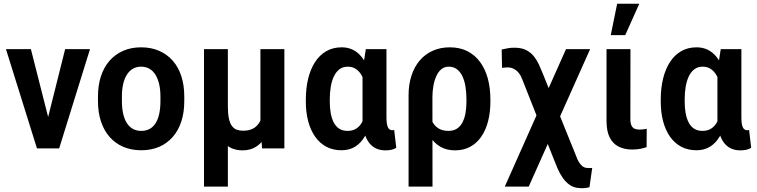

<svg xmlns="http://www.w3.org/2000/svg" viewBox="-20 -790 4027 1022"><path d="M219.2 -99.1 326.7 -528.3H459L294.9 0H213.9ZM144.5 -528.3 253.9 -97.7 257.8 0H176.8L11.7 -528.3Z M501.5 -251.5V-276.4Q501.5 -335.9 517.3 -384.3Q533.2 -432.6 563.2 -466.8Q593.3 -501 635.5 -519.5Q677.7 -538.1 731 -538.1Q784.7 -538.1 827.1 -519.5Q869.6 -501 899.7 -466.8Q929.7 -432.6 945.3 -384.3Q960.9 -335.9 960.9 -276.4V-251.5Q960.9 -191.9 945.3 -143.8Q929.7 -95.7 899.7 -61.3Q869.6 -26.9 827.4 -8.5Q785.2 9.8 731.9 9.8Q678.7 9.8 636 -8.5Q593.3 -26.9 563.2 -61.3Q533.2 -95.7 517.3 -143.8Q501.5 -191.9 501.5 -251.5ZM628.9 -276.4V-251.5Q628.9 -215.3 635.3 -186Q641.6 -156.7 654.5 -136Q667.5 -115.2 686.8 -104.2Q706.1 -93.3 731.9 -93.3Q757.8 -93.3 777.3 -104.2Q796.9 -115.2 809.3 -136Q821.8 -156.7 827.9 -186Q834 -215.3 834 -251.5V-276.4Q834 -312 827.4 -341.1Q820.8 -370.1 808.1 -391.1Q795.4 -412.1 776.1 -423.6Q756.8 -435.1 731 -435.1Q705.6 -435.1 686.5 -423.6Q667.5 -412.1 654.5 -391.1Q641.6 -370.1 635.3 -341.1Q628.9 -312 628.9 -276.4Z M1366.2 -528.3H1493.7V0H1375L1366.2 -122.1ZM1383.3 -245.6 1432.6 -246.6Q1432.6 -190.9 1422.9 -144Q1413.1 -97.2 1393.1 -62.5Q1373 -27.8 1342.8 -8.8Q1312.5 10.3 1272 10.3Q1239.3 10.3 1213.9 -0.5Q1188.5 -11.2 1169.7 -34.7Q1150.9 -58.1 1137.7 -94.7L1123 -225.1H1192.9Q1192.9 -184.6 1198.5 -158.7Q1204.1 -132.8 1215.1 -118.7Q1226.1 -104.5 1241 -99.4Q1255.9 -94.2 1273.9 -94.2Q1305.7 -94.2 1326.7 -105.5Q1347.7 -116.7 1360.1 -137Q1372.6 -157.2 1377.9 -185.1Q1383.3 -212.9 1383.3 -245.6ZM1065.9 -528.3H1192.9V203.1H1065.9Z M1607.9 -249V-259.3Q1607.9 -320.8 1620.4 -371.6Q1632.8 -422.4 1657 -459.7Q1681.2 -497.1 1716.8 -517.6Q1752.4 -538.1 1798.8 -538.1Q1831.5 -538.1 1857.7 -525.4Q1883.8 -512.7 1903.3 -489Q1922.9 -465.3 1936.8 -432.1Q1950.7 -398.9 1959.5 -358.4Q1968.3 -317.9 1972.7 -271V-247.1Q1966.8 -190.9 1954.3 -144Q1941.9 -97.2 1921.1 -62.5Q1900.4 -27.8 1869.9 -9Q1839.4 9.8 1797.9 9.8Q1751.5 9.8 1716.3 -9.3Q1681.2 -28.3 1657 -63Q1632.8 -97.7 1620.4 -145Q1607.9 -192.4 1607.9 -249ZM1735.4 -259.3V-249Q1735.4 -215.8 1740.5 -187.5Q1745.6 -159.2 1756.6 -137.9Q1767.6 -116.7 1785.6 -105Q1803.7 -93.3 1830.1 -93.3Q1856 -93.3 1874.3 -104.2Q1892.6 -115.2 1904.5 -135Q1916.5 -154.8 1923.8 -181.6Q1931.2 -208.5 1935.1 -239.3V-274.4Q1931.6 -308.1 1924.6 -337.4Q1917.5 -366.7 1905.3 -388.4Q1893.1 -410.2 1874.8 -422.6Q1856.4 -435.1 1831.1 -435.1Q1804.7 -435.1 1786.6 -421.1Q1768.6 -407.2 1757.1 -383.1Q1745.6 -358.9 1740.5 -327.1Q1735.4 -295.4 1735.4 -259.3ZM1927.2 -528.3H2037.1V-164.1Q2037.1 -144.5 2039.3 -131.6Q2041.5 -118.7 2045.7 -110.8Q2049.8 -103 2055.7 -99.9Q2061.5 -96.7 2068.4 -96.7Q2071.8 -96.7 2074 -97.4Q2076.2 -98.1 2078.1 -98.6L2089.4 -2.9Q2074.2 5.4 2060.8 7.8Q2047.4 10.3 2031.2 10.3Q2005.4 10.3 1984.6 1.5Q1963.9 -7.3 1948.2 -25.6Q1932.6 -43.9 1922.9 -72.3Q1913.1 -100.6 1909.7 -140.1V-415Z M2154.8 203.1V-282.7Q2154.8 -340.3 2170.2 -387.5Q2185.5 -434.6 2214.4 -468.3Q2243.2 -502 2283.7 -520Q2324.2 -538.1 2374 -538.1Q2427.7 -538.1 2468 -517.6Q2508.3 -497.1 2535.6 -459.7Q2563 -422.4 2576.7 -371.6Q2590.3 -320.8 2590.3 -259.3V-249Q2590.3 -192.4 2578.1 -145Q2565.9 -97.7 2542 -62.7Q2518.1 -27.8 2482.9 -8.8Q2447.8 10.3 2402.3 10.3Q2357.9 10.3 2325.2 -8.3Q2292.5 -26.9 2270.5 -60.5Q2248.5 -94.2 2235.1 -140.1Q2221.7 -186 2215.3 -241.2Q2217.3 -240.7 2228.3 -234.6Q2239.3 -228.5 2250 -222.7Q2260.7 -216.8 2261.7 -216.8Q2265.1 -181.2 2276.4 -153.1Q2287.6 -125 2310.1 -109.1Q2332.5 -93.3 2367.2 -93.3Q2393.6 -93.3 2411.9 -105Q2430.2 -116.7 2441.4 -137.9Q2452.6 -159.2 2457.8 -187.5Q2462.9 -215.8 2462.9 -249V-259.3Q2462.9 -295.4 2458 -327.1Q2453.1 -358.9 2441.9 -383.1Q2430.7 -407.2 2412.6 -421.1Q2394.5 -435.1 2368.7 -435.1Q2345.7 -435.1 2329.3 -421.6Q2313 -408.2 2302.5 -385Q2292 -361.8 2286.9 -332.8Q2281.7 -303.7 2281.7 -272.5L2282.2 203.1Z M3121.1 -528.3 2794.4 203.1H2667L2992.7 -528.3ZM2718.3 -536.1Q2756.8 -536.1 2781.7 -522.9Q2806.6 -509.8 2822.8 -489Q2838.9 -468.3 2849.1 -445.6Q2859.4 -422.9 2867.2 -403.3L3046.4 39.6Q3052.2 56.6 3060.1 70.3Q3067.9 84 3077.9 92.8Q3087.9 101.6 3100.6 103.5Q3106.4 104.5 3116.2 104.5Q3126 104.5 3132.3 104L3117.7 206.5Q3106.4 210 3091.1 211.2Q3075.7 212.4 3061.5 210.9Q3033.2 209 3012.2 194.1Q2991.2 179.2 2975.6 156.7Q2960 134.3 2948.5 108.2Q2937 82 2927.7 57.1L2760.3 -366.7Q2753.4 -386.2 2741.9 -400.9Q2730.5 -415.5 2715.3 -423.3Q2700.2 -431.2 2682.1 -431.2Q2676.8 -431.2 2667.5 -430.4Q2658.2 -429.7 2652.3 -428.7L2650.4 -526.4Q2666.5 -530.3 2682.9 -533.2Q2699.2 -536.1 2718.3 -536.1Z M3208.5 -528.3H3335.9L3335.4 -157.7Q3335.4 -134.3 3341.3 -121.8Q3347.2 -109.4 3358.2 -104.7Q3369.1 -100.1 3384.8 -100.1Q3396 -100.1 3406 -101.6Q3416 -103 3422.4 -104.5L3421.9 -6.8Q3406.7 -1.5 3387.9 2.2Q3369.1 5.9 3344.7 5.9Q3304.2 5.9 3273.4 -9.3Q3242.7 -24.4 3225.6 -57.9Q3208.5 -91.3 3208.5 -146.5ZM3231 -603 3265.1 -770H3382.8L3308.1 -603Z M3497.1 -249V-259.3Q3497.1 -320.8 3509.5 -371.6Q3522 -422.4 3546.1 -459.7Q3570.3 -497.1 3606 -517.6Q3641.6 -538.1 3688 -538.1Q3720.7 -538.1 3746.8 -525.4Q3772.9 -512.7 3792.5 -489Q3812 -465.3 3825.9 -432.1Q3839.8 -398.9 3848.6 -358.4Q3857.4 -317.9 3861.8 -271V-247.1Q3856 -190.9 3843.5 -144Q3831.1 -97.2 3810.3 -62.5Q3789.6 -27.8 3759 -9Q3728.5 9.8 3687 9.8Q3640.6 9.8 3605.5 -9.3Q3570.3 -28.3 3546.1 -63Q3522 -97.7 3509.5 -145Q3497.1 -192.4 3497.1 -249ZM3624.5 -259.3V-249Q3624.5 -215.8 3629.6 -187.5Q3634.8 -159.2 3645.8 -137.9Q3656.7 -116.7 3674.8 -105Q3692.9 -93.3 3719.2 -93.3Q3745.1 -93.3 3763.4 -104.2Q3781.7 -115.2 3793.7 -135Q3805.7 -154.8 3813 -181.6Q3820.3 -208.5 3824.2 -239.3V-274.4Q3820.8 -308.1 3813.7 -337.4Q3806.6 -366.7 3794.4 -388.4Q3782.2 -410.2 3763.9 -422.6Q3745.6 -435.1 3720.2 -435.1Q3693.8 -435.1 3675.8 -421.1Q3657.7 -407.2 3646.2 -383.1Q3634.8 -358.9 3629.6 -327.1Q3624.5 -295.4 3624.5 -259.3ZM3816.4 -528.3H3926.3V-164.1Q3926.3 -144.5 3928.5 -131.6Q3930.7 -118.7 3934.8 -110.8Q3939 -103 3944.8 -99.9Q3950.7 -96.7 3957.5 -96.7Q3960.9 -96.7 3963.1 -97.4Q3965.3 -98.1 3967.3 -98.6L3978.5 -2.9Q3963.4 5.4 3950 7.8Q3936.5 10.3 3920.4 10.3Q3894.5 10.3 3873.8 1.5Q3853 -7.3 3837.4 -25.6Q3821.8 -43.9 3812 -72.3Q3802.2 -100.6 3798.8 -140.1V-415Z"/></svg>

Font: Roboto SemiCondensed SemiBold
Style: Regular
Weight: 600
Width: 4
Designer: Christian Robertson
Foundry: Google
Version: Version 3.009; 2024